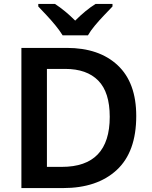

<svg xmlns="http://www.w3.org/2000/svg" viewBox="-20 -958 772 978"><path d="M674 -367Q674 -184 574.5 -92Q475 0 301 0H89V-714H320Q485 -714 579.5 -625.5Q674 -537 674 -367ZM539 -363Q539 -488 480.5 -547.5Q422 -607 312 -607H219V-108H295Q539 -108 539 -363ZM299 -778Q285 -801 263 -828Q241 -855 217 -880.5Q193 -906 175 -925V-938H260Q286 -921 311.5 -900Q337 -879 363 -853Q389 -879 415 -900.5Q441 -922 467 -938H553V-925Q535 -906 510.5 -880.5Q486 -855 463.5 -828Q441 -801 428 -778Z"/></svg>

Font: Noto Sans Lao Looped SemiBold
Style: Regular
Weight: 600
Designer: Mark Frömberg, Ben Mitchell
Foundry: The Fontpad Ltd
Version: Version 1.002; ttfautohint (v1.8.4.7-5d5b)